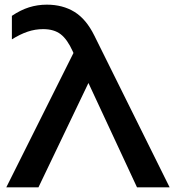

<svg xmlns="http://www.w3.org/2000/svg" viewBox="-20 -804 755 824"><path d="M309 -604 396 -524 145 0H7ZM385 -651 708 0H568L339 -492L322 -517L292 -584Q269 -635 240.5 -657Q212 -679 165 -679Q131 -679 98.5 -668Q66 -657 31 -635V-736Q68 -761 104.5 -772.5Q141 -784 181 -784Q249 -784 299.5 -753Q350 -722 385 -651Z"/></svg>

Font: Unbounded Variable
Style: Regular
Weight: 400
Designer: Luke Prowse, Jean-Baptiste Morizot, Fátima Lázaro, Florian Runge
Foundry: NaN
Version: Version 1.600;FEAKit 1.0